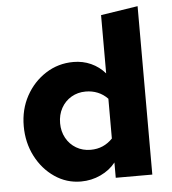

<svg xmlns="http://www.w3.org/2000/svg" viewBox="-53 -785 748 837"><g transform="rotate(-5 321.5 -367.0)"><path d="M268 3Q205 3 153 -32.5Q101 -68 70.5 -127.5Q40 -187 40 -259Q40 -332 72 -390.5Q104 -449 158.5 -484Q213 -519 280 -519Q321 -519 356.5 -503Q392 -487 418 -457V-712L580 -737V0H420V-67Q395 -35 354.5 -16Q314 3 268 3ZM322 -131Q351 -131 375 -141.5Q399 -152 418 -172V-346Q399 -366 374.5 -376Q350 -386 322 -386Q287 -386 259 -369.5Q231 -353 215 -324Q199 -295 199 -258Q199 -222 215 -193Q231 -164 259 -147.5Q287 -131 322 -131Z"/></g></svg>

Font: Red Hat Text
Style: Bold
Weight: 700
Designer: Pentagram, MCKL
Foundry: MCKL
Version: Version 1.030